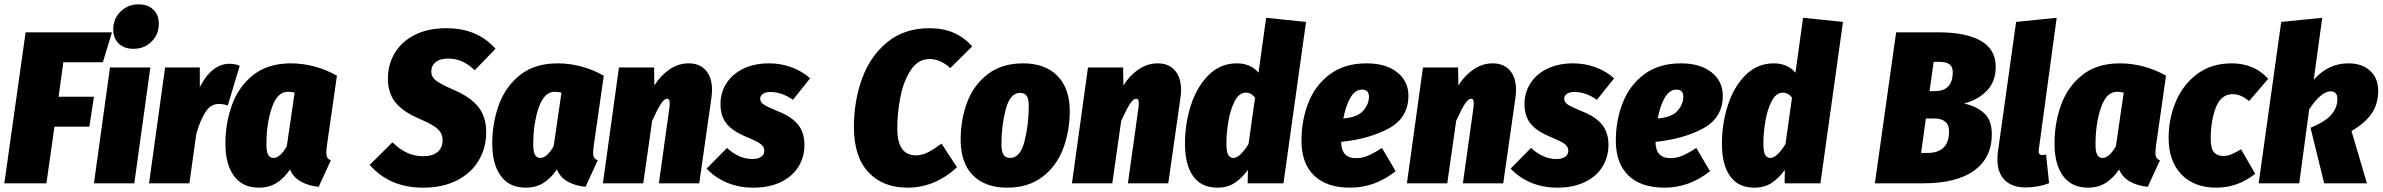

<svg xmlns="http://www.w3.org/2000/svg" viewBox="-21 -845 10982 885"><path d="M495 -696 453 -558H271L249 -399H412L391 -261H230L193 0H-1L97 -696Z M672 -534 598 0H412L486 -534ZM501 -709Q501 -759 535 -792Q569 -825 618 -825Q661 -825 686 -800.5Q711 -776 711 -736Q711 -686 677.5 -653Q644 -620 594 -620Q551 -620 526 -644.5Q501 -669 501 -709Z M1084 -542 1029 -359Q1006 -366 988 -366Q951 -366 927 -330Q903 -294 884 -229L852 0H666L740 -534H900V-443Q925 -494 960 -522.5Q995 -551 1037 -551Q1062 -551 1084 -542Z M1532 -496 1485 -168Q1483 -148 1483 -141Q1483 -127 1487.5 -119Q1492 -111 1504 -106L1448 16Q1402 12 1366 -8Q1330 -28 1316 -64Q1288 -23 1253.5 -1.5Q1219 20 1172 20Q1097 20 1057.5 -34Q1018 -88 1018 -183Q1018 -278 1048.5 -362Q1079 -446 1146.5 -499.5Q1214 -553 1320 -553Q1374 -553 1428.5 -538.5Q1483 -524 1532 -496ZM1207 -180Q1207 -144 1215.5 -130.5Q1224 -117 1239 -117Q1270 -117 1301 -171L1337 -418Q1322 -422 1306 -422Q1257 -422 1232 -348.5Q1207 -275 1207 -180Z M2263 -620 2167 -521Q2113 -575 2045 -575Q2007 -575 1987 -558.5Q1967 -542 1967 -516Q1967 -491 1987.5 -474.5Q2008 -458 2070 -431Q2147 -398 2183.5 -352.5Q2220 -307 2220 -235Q2220 -165 2186.5 -107Q2153 -49 2087 -14.5Q2021 20 1929 20Q1775 20 1683 -85L1788 -189Q1821 -157 1855 -141Q1889 -125 1931 -125Q1973 -125 1996 -144.5Q2019 -164 2019 -198Q2019 -229 1997.5 -249.5Q1976 -270 1920 -294Q1838 -328 1802.5 -372Q1767 -416 1767 -483Q1767 -549 1799.5 -602Q1832 -655 1892.5 -685Q1953 -715 2036 -715Q2180 -715 2263 -620Z M2762 -496 2715 -168Q2713 -148 2713 -141Q2713 -127 2717.5 -119Q2722 -111 2734 -106L2678 16Q2632 12 2596 -8Q2560 -28 2546 -64Q2518 -23 2483.5 -1.5Q2449 20 2402 20Q2327 20 2287.5 -34Q2248 -88 2248 -183Q2248 -278 2278.5 -362Q2309 -446 2376.5 -499.5Q2444 -553 2550 -553Q2604 -553 2658.5 -538.5Q2713 -524 2762 -496ZM2437 -180Q2437 -144 2445.5 -130.5Q2454 -117 2469 -117Q2500 -117 2531 -171L2567 -418Q2552 -422 2536 -422Q2487 -422 2462 -348.5Q2437 -275 2437 -180Z M3261 -430Q3261 -413 3258 -393L3202 0H3016L3065 -351Q3066 -358 3066 -369Q3066 -381 3063 -385.5Q3060 -390 3054 -390Q3041 -390 3025.5 -366.5Q3010 -343 2985 -288L2944 0H2758L2832 -534H2994L2995 -451Q3024 -497 3065 -525Q3106 -553 3153 -553Q3204 -553 3232.5 -520.5Q3261 -488 3261 -430Z M3713 -484 3634 -385Q3582 -421 3531 -421Q3508 -421 3495.5 -412.5Q3483 -404 3483 -390Q3483 -374 3499.5 -363Q3516 -352 3572 -329Q3629 -306 3658 -270Q3687 -234 3687 -177Q3687 -122 3659.5 -77Q3632 -32 3578.5 -6Q3525 20 3451 20Q3384 20 3329 -3.5Q3274 -27 3236 -68L3330 -163Q3386 -112 3447 -112Q3472 -112 3487 -122Q3502 -132 3502 -150Q3502 -169 3485 -181.5Q3468 -194 3417 -215Q3357 -240 3328.5 -274.5Q3300 -309 3300 -366Q3300 -419 3328 -462Q3356 -505 3406.5 -529Q3457 -553 3524 -553Q3579 -553 3628.5 -534.5Q3678 -516 3713 -484Z M4460 -631 4359 -531Q4314 -573 4264 -573Q4211 -573 4177.5 -522.5Q4144 -472 4129.5 -399Q4115 -326 4115 -255Q4115 -190 4136.5 -159.5Q4158 -129 4200 -129Q4229 -129 4255.5 -142.5Q4282 -156 4319 -183L4390 -74Q4288 20 4162 20Q4048 20 3981.5 -51.5Q3915 -123 3915 -260Q3915 -379 3952.5 -482.5Q3990 -586 4068.5 -650.5Q4147 -715 4264 -715Q4387 -715 4460 -631Z M4407 -202Q4407 -295 4437.5 -375Q4468 -455 4533 -504Q4598 -553 4695 -553Q4796 -553 4853 -495.5Q4910 -438 4910 -331Q4909 -237 4878.5 -157.5Q4848 -78 4783 -29Q4718 20 4621 20Q4520 20 4463.5 -37Q4407 -94 4407 -202ZM4721 -357Q4721 -389 4711.5 -403Q4702 -417 4681 -417Q4635 -417 4615 -341.5Q4595 -266 4595 -182Q4595 -147 4604.5 -132Q4614 -117 4635 -117Q4682 -117 4701.5 -194.5Q4721 -272 4721 -357Z M5423 -430Q5423 -413 5420 -393L5364 0H5178L5227 -351Q5228 -358 5228 -369Q5228 -381 5225 -385.5Q5222 -390 5216 -390Q5203 -390 5187.5 -366.5Q5172 -343 5147 -288L5106 0H4920L4994 -534H5156L5157 -451Q5186 -497 5227 -525Q5268 -553 5315 -553Q5366 -553 5394.5 -520.5Q5423 -488 5423 -430Z M5999 -744 5895 0H5730L5731 -62Q5703 -23 5669.5 -1.5Q5636 20 5590 20Q5517 20 5479 -32.5Q5441 -85 5441 -183Q5441 -274 5468 -359Q5495 -444 5549.5 -498.5Q5604 -553 5680 -553Q5743 -553 5780 -510L5815 -763ZM5632 -185Q5632 -145 5640.5 -131Q5649 -117 5664 -117Q5694 -117 5734 -181L5764 -395Q5746 -418 5722 -418Q5691 -418 5671 -380Q5651 -342 5641.5 -288Q5632 -234 5632 -185Z M6471 -404Q6471 -303 6382 -254Q6293 -205 6161 -191Q6161 -116 6230 -116Q6258 -116 6285 -127.5Q6312 -139 6349 -163L6412 -56Q6317 20 6202 20Q6094 20 6036 -36Q5978 -92 5978 -197Q5978 -291 6010 -372Q6042 -453 6109.5 -503Q6177 -553 6278 -553Q6368 -553 6419.5 -511.5Q6471 -470 6471 -404ZM6289 -399Q6289 -432 6257 -432Q6225 -432 6203.5 -394.5Q6182 -357 6171 -299Q6236 -304 6262.5 -334.5Q6289 -365 6289 -399Z M6967 -430Q6967 -413 6964 -393L6908 0H6722L6771 -351Q6772 -358 6772 -369Q6772 -381 6769 -385.5Q6766 -390 6760 -390Q6747 -390 6731.5 -366.5Q6716 -343 6691 -288L6650 0H6464L6538 -534H6700L6701 -451Q6730 -497 6771 -525Q6812 -553 6859 -553Q6910 -553 6938.5 -520.5Q6967 -488 6967 -430Z M7419 -484 7340 -385Q7288 -421 7237 -421Q7214 -421 7201.5 -412.5Q7189 -404 7189 -390Q7189 -374 7205.5 -363Q7222 -352 7278 -329Q7335 -306 7364 -270Q7393 -234 7393 -177Q7393 -122 7365.5 -77Q7338 -32 7284.5 -6Q7231 20 7157 20Q7090 20 7035 -3.5Q6980 -27 6942 -68L7036 -163Q7092 -112 7153 -112Q7178 -112 7193 -122Q7208 -132 7208 -150Q7208 -169 7191 -181.5Q7174 -194 7123 -215Q7063 -240 7034.5 -274.5Q7006 -309 7006 -366Q7006 -419 7034 -462Q7062 -505 7112.5 -529Q7163 -553 7230 -553Q7285 -553 7334.5 -534.5Q7384 -516 7419 -484Z M7920 -404Q7920 -303 7831 -254Q7742 -205 7610 -191Q7610 -116 7679 -116Q7707 -116 7734 -127.5Q7761 -139 7798 -163L7861 -56Q7766 20 7651 20Q7543 20 7485 -36Q7427 -92 7427 -197Q7427 -291 7459 -372Q7491 -453 7558.5 -503Q7626 -553 7727 -553Q7817 -553 7868.5 -511.5Q7920 -470 7920 -404ZM7738 -399Q7738 -432 7706 -432Q7674 -432 7652.5 -394.5Q7631 -357 7620 -299Q7685 -304 7711.5 -334.5Q7738 -365 7738 -399Z M8474 -744 8370 0H8205L8206 -62Q8178 -23 8144.5 -1.5Q8111 20 8065 20Q7992 20 7954 -32.5Q7916 -85 7916 -183Q7916 -274 7943 -359Q7970 -444 8024.5 -498.5Q8079 -553 8155 -553Q8218 -553 8255 -510L8290 -763ZM8107 -185Q8107 -145 8115.5 -131Q8124 -117 8139 -117Q8169 -117 8209 -181L8239 -395Q8221 -418 8197 -418Q8166 -418 8146 -380Q8126 -342 8116.5 -288Q8107 -234 8107 -185Z M9160 -226Q9160 -118 9079 -59Q8998 0 8843 0H8621L8719 -696H8915Q9040 -696 9109 -657Q9178 -618 9178 -537Q9178 -468 9136.5 -426Q9095 -384 9032 -368Q9091 -355 9125.5 -322.5Q9160 -290 9160 -226ZM8980 -513Q8980 -537 8965 -548.5Q8950 -560 8916 -560H8892L8873 -425H8897Q8980 -425 8980 -513ZM8963 -240Q8963 -299 8892 -299H8856L8834 -140H8863Q8963 -140 8963 -240Z M9377 -159Q9376 -155 9376 -148Q9376 -130 9393 -130Q9401 -130 9410 -133L9424 -1Q9403 8 9374.5 13.5Q9346 19 9318 19Q9254 19 9220 -14.5Q9186 -48 9186 -109Q9186 -132 9188 -144L9272 -744L9459 -763Z M9963 -496 9916 -168Q9914 -148 9914 -141Q9914 -127 9918.5 -119Q9923 -111 9935 -106L9879 16Q9833 12 9797 -8Q9761 -28 9747 -64Q9719 -23 9684.5 -1.5Q9650 20 9603 20Q9528 20 9488.5 -34Q9449 -88 9449 -183Q9449 -278 9479.5 -362Q9510 -446 9577.5 -499.5Q9645 -553 9751 -553Q9805 -553 9859.5 -538.5Q9914 -524 9963 -496ZM9638 -180Q9638 -144 9646.5 -130.5Q9655 -117 9670 -117Q9701 -117 9732 -171L9768 -418Q9753 -422 9737 -422Q9688 -422 9663 -348.5Q9638 -275 9638 -180Z M10434 -482 10346 -379Q10308 -411 10271 -411Q10216 -411 10192.5 -349Q10169 -287 10169 -205Q10169 -160 10184 -143Q10199 -126 10227 -126Q10245 -126 10263.5 -133.5Q10282 -141 10309 -157L10374 -44Q10294 20 10195 20Q10092 20 10033.5 -41.5Q9975 -103 9975 -209Q9975 -299 10008.5 -377.5Q10042 -456 10107.5 -504.5Q10173 -553 10266 -553Q10369 -553 10434 -482Z M10644 -478Q10680 -517 10719 -535Q10758 -553 10804 -553Q10867 -553 10904 -518.5Q10941 -484 10941 -427Q10941 -366 10911 -322Q10881 -278 10818 -241L10889 0H10692L10629 -256Q10699 -285 10726 -317.5Q10753 -350 10753 -389Q10753 -406 10745 -415Q10737 -424 10722 -424Q10678 -424 10623 -341L10577 0H10390L10494 -744L10683 -763Z"/></svg>

Font: Fira Sans Condensed Black
Style: Italic
Weight: 900
Width: 3
Italic angle: -8°
Designer: Carrois Corporate & Edenspiekermann AG
Foundry: Carrois Corporate GbR & Edenspiekermann AG
Version: Version 4.203